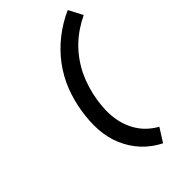

<svg xmlns="http://www.w3.org/2000/svg" viewBox="-295 -935 1190 1190"><g transform="rotate(-45 300.5 -340.0)"><path d="M387 161Q355 145 326.5 124Q298 103 273.5 77Q249 51 229.5 20.5Q210 -10 196 -43Q182 -76 174 -112Q166 -148 163.5 -185Q161 -222 163.5 -260.5Q166 -299 172 -337Q178 -376 188.5 -415.5Q199 -455 213.5 -492.5Q228 -530 248 -566Q268 -602 293 -635.5Q318 -669 347.5 -699Q377 -729 410 -755Q443 -781 479 -802.5Q515 -824 553 -841L601 -749Q559 -729 520 -702.5Q481 -676 448 -643.5Q415 -611 387.5 -572Q360 -533 341 -492.5Q322 -452 309 -408.5Q296 -365 289 -322Q283 -283 281 -244Q279 -205 284.5 -166Q290 -127 302.5 -92.5Q315 -58 335.5 -26.5Q356 5 383.5 29.5Q411 54 443 72Z"/></g></svg>

Font: Iosevka Curly Slab Extended
Style: Bold Italic
Weight: 700
Width: 7
Italic angle: -9°
Monospace: yes
Designer: Belleve Invis
Foundry: Belleve Invis
Version: Version 11.0.0; ttfautohint (v1.8.3)